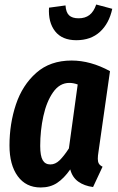

<svg xmlns="http://www.w3.org/2000/svg" viewBox="-20 -814 521 850"><path d="M467 -499 416 -142Q413 -124 413 -111Q413 -98 417.5 -90Q422 -82 434 -76L392 14Q353 9 326.5 -10Q300 -29 291 -64Q263 -24 232.5 -4Q202 16 160 16Q95 16 58.5 -34Q22 -84 22 -170Q22 -266 50.5 -351.5Q79 -437 140.5 -491.5Q202 -546 297 -546Q381 -546 467 -499ZM158 -168Q158 -124 169 -105Q180 -86 203 -86Q225 -86 244 -104.5Q263 -123 285 -157L324 -440Q305 -447 287 -447Q244 -447 215 -405.5Q186 -364 172 -300Q158 -236 158 -168ZM197 -780 270 -790Q272 -759 286 -746Q300 -733 328 -733Q357 -733 376 -747.5Q395 -762 406 -794L477 -775Q463 -710 422.5 -673Q382 -636 318 -636Q255 -636 224 -675.5Q193 -715 197 -780Z"/></svg>

Font: Fira Sans Extra Condensed SemiBold
Style: Italic
Weight: 600
Width: 3
Italic angle: -8°
Designer: Carrois Corporate & Edenspiekermann AG
Foundry: Carrois Corporate GbR & Edenspiekermann AG
Version: Version 4.203